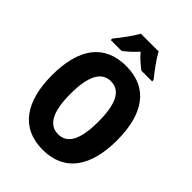

<svg xmlns="http://www.w3.org/2000/svg" viewBox="-264 -1057 1192 1192"><g transform="rotate(45 332.5 -460.5)"><path d="M411 -931H255C235 -892 182 -821 151 -784V-771H246C270 -788 302 -816 333 -851C362 -816 395 -790 420 -771H514V-784C477 -830 435 -886 411 -931ZM619 -358C619 -588 527 -725 333 -725C142 -725 47 -593 47 -359C47 -130 141 10 333 10C526 10 619 -129 619 -358ZM210 -358C210 -510 249 -591 333 -591C417 -591 455 -512 455 -358C455 -204 417 -126 333 -126C249 -126 210 -207 210 -358Z"/></g></svg>

Font: Noto Sans Gurmukhi Condensed ExtraBold
Style: Regular
Weight: 800
Width: 3
Designer: Jelle Bosma - Monotype Design Team
Foundry: Monotype Imaging Inc.
Version: Version 2.004